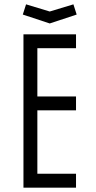

<svg xmlns="http://www.w3.org/2000/svg" viewBox="-20 -864 440 884"><path d="M88 -706H330V-642H152V-420H330V-356H152V-64H330V0H88ZM85 -797 100 -844 209 -811 318 -844 333 -797 209 -756Z"/></svg>

Font: Lineal Light
Style: Regular
Weight: 300
Designer: Created by Frank Adebiaye with contributions from Anton Moglia & Ariel Martín Pérez
Created by Frank ADEBIAYE with FontF
Foundry: Velvetyne Type Foundry
Version: Version 2.000